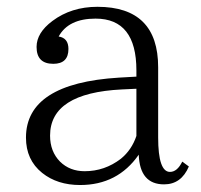

<svg xmlns="http://www.w3.org/2000/svg" viewBox="-20 -529 583 556"><path d="M526.9 -46.9Q504.9 4.9 455.1 4.9Q384.8 4.9 381.8 -81.1Q320.8 6.8 211.9 6.8Q146 6.8 102.1 -28.3Q55.2 -65.9 55.2 -130.4Q55.2 -287.6 324.2 -304.2L375 -307.1V-325.2Q375 -475.1 256.8 -475.1Q178.2 -475.1 149.9 -423.3Q178.2 -418.9 178.2 -387.2Q178.2 -344.2 134.3 -344.2Q85.9 -344.2 85.9 -393.1Q85.9 -434.1 131.8 -468.3Q186.5 -509.3 262.2 -509.3Q438 -509.3 438 -334V-130.9Q438 -31.2 472.2 -31.2Q493.2 -31.2 507.8 -61ZM375 -135.3V-272L333 -270Q125 -259.8 125 -136.2Q125 -90.3 153.8 -61Q182.1 -33.2 225.1 -33.2Q283.2 -33.2 330.1 -69.3Q361.3 -94.7 375 -135.3Z"/></svg>

Font: I.Ming
Style: Regular
Weight: 400
Designer: Ichiten Fonts Project
Version: Version 5.10 Mar 24, 2018